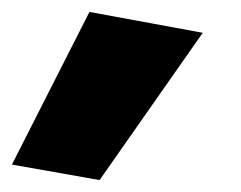

<svg xmlns="http://www.w3.org/2000/svg" viewBox="-61 -129 404 322"><path d="M89 -109 -41 147 106 173 279 -74Z"/></svg>

Font: Jost* Black
Style: Italic
Weight: 900
Italic angle: -10°
Version: Version 3.7